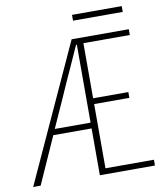

<svg xmlns="http://www.w3.org/2000/svg" viewBox="-86 -843 772 913"><g transform="rotate(-10 300.0 -387.0)"><path d="M212 -394 149 -254H322V-630H318Q292 -571 265.5 -513.5Q239 -456 212 -394ZM0 0 302 -660H578V-632H354V-366H524V-338H354V-28H588V0H322V-226H137L36 0ZM324 -746V-774H564V-746Z"/></g></svg>

Font: Source Code Pro ExtraLight
Style: Regular
Weight: 200
Monospace: yes
Designer: Paul D. Hunt, Teo Tuominen
Foundry: Adobe Systems Incorporated
Version: Version 2.030;PS 1.000;hotconv 16.6.51;makeotf.lib2.5.65220